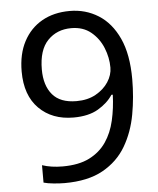

<svg xmlns="http://www.w3.org/2000/svg" viewBox="-53 -769 677 824"><g transform="rotate(-5 286.0 -357.0)"><path d="M520 -409Q520 -332 506.5 -257.5Q493 -183 457.5 -122.5Q422 -62 357.5 -26Q293 10 192 10Q172 10 145.5 7.5Q119 5 102 0V-75Q141 -62 190 -62Q260 -62 305.5 -85Q351 -108 378 -147.5Q405 -187 417 -239.5Q429 -292 431 -350H425Q403 -316 361.5 -291.5Q320 -267 255 -267Q163 -267 106.5 -323.5Q50 -380 50 -483Q50 -558 78.5 -612Q107 -666 158 -695Q209 -724 278 -724Q346 -724 401 -689.5Q456 -655 488 -585.5Q520 -516 520 -409ZM278 -650Q216 -650 176.5 -609Q137 -568 137 -484Q137 -415 170.5 -375.5Q204 -336 274 -336Q322 -336 357 -355.5Q392 -375 411.5 -405Q431 -435 431 -467Q431 -510 414 -552Q397 -594 363 -622Q329 -650 278 -650Z"/></g></svg>

Font: Noto Sans Modi
Style: Regular
Weight: 400
Designer: Monotype Design Team
Foundry: Monotype Imaging Inc.
Version: Version 2.003; ttfautohint (v1.8.4.7-5d5b)